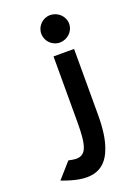

<svg xmlns="http://www.w3.org/2000/svg" viewBox="-264 -679 583 816"><g transform="rotate(-20 27.5 -270.5)"><path d="M-128 55 -114 60C-22 93 62 96 98 -8C111 -43 118 -90 118 -153V-451H25V-153C25 -46 12 -9 -33 -9C-42 -9 -56 -12 -67 -14ZM9 -559C9 -525 37 -497 71 -497C105 -497 135 -524 135 -559C135 -594 105 -621 71 -621C37 -621 9 -593 9 -559Z"/></g></svg>

Font: Charger Sport
Style: BdExt
Weight: 700
Designer: Jasper
Foundry: Cannot Into Space Fonts
Version: Version 1.1